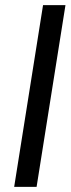

<svg xmlns="http://www.w3.org/2000/svg" viewBox="-20 -725 274 745"><path d="M35 0 147 -705H234L122 0Z"/></svg>

Font: Nunito Sans 10pt Condensed Medium
Style: Italic
Weight: 500
Width: 3
Italic angle: -9°
Designer: Vernon Adams
Foundry: Vernon Adams
Version: Version 3.101;gftools[0.9.27]